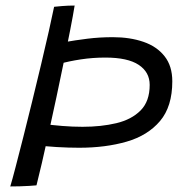

<svg xmlns="http://www.w3.org/2000/svg" viewBox="-20 -661 698 692"><path d="M249 -641Q243.5 -606.5 233.2 -554Q223 -501.5 210.2 -439Q197.5 -376.5 183.5 -311.2Q169.5 -246 156 -184.8Q142.5 -123.5 131 -73.8Q119.5 -24 111.5 7Q101.5 8 85.5 9Q69.5 10 51.5 10.5Q33.5 11 17 11Q24 -12 36.2 -59Q48.5 -106 64 -167.2Q79.5 -228.5 96 -295.8Q112.5 -363 128 -428.2Q143.5 -493.5 155.8 -547.8Q168 -602 175 -636.5Q183 -637.5 204 -639.2Q225 -641 249 -641ZM193 -430.5 208.5 -508.5Q251 -516 295 -521.5Q339 -527 386.5 -527Q448.5 -527 497 -510.2Q545.5 -493.5 573.2 -458.2Q601 -423 601 -368Q601 -277 556.8 -224.8Q512.5 -172.5 436.5 -150.5Q360.5 -128.5 265.5 -128.5Q227.5 -128.5 184.5 -131Q141.5 -133.5 106 -138.5L133.5 -214.5Q168.5 -210 205 -207Q241.5 -204 277.5 -204Q344.5 -204 399.2 -217Q454 -230 486.8 -263Q519.5 -296 519.5 -355Q519.5 -401 480 -427.2Q440.5 -453.5 359.5 -453.5Q314.5 -453.5 271.5 -447Q228.5 -440.5 193 -430.5Z"/></svg>

Font: Grandstander Thin Light
Style: Italic
Weight: 300
Italic angle: -15°
Version: Version 1.200